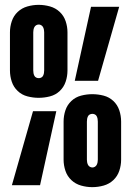

<svg xmlns="http://www.w3.org/2000/svg" viewBox="-20 -763 540 791"><path d="M139 -360Q116 -360 93 -366Q70 -372 53 -388Q36 -404 28.5 -426.5Q21 -449 21 -473V-630Q21 -653 28.5 -675.5Q36 -698 53 -714Q70 -730 93 -736.5Q116 -743 139 -743Q163 -743 186 -736.5Q209 -730 226 -714Q243 -698 250.5 -675.5Q258 -653 258 -630V-473Q258 -449 250.5 -426.5Q243 -404 226 -388Q209 -372 186 -366Q163 -360 139 -360ZM288 -430 355 -735H471L384 -430ZM140 -441Q145 -441 150 -443.5Q155 -446 157.5 -451Q160 -456 161 -461.5Q162 -467 162 -473V-630Q162 -635 161 -640.5Q160 -646 157.5 -651Q155 -656 150 -659Q145 -662 140 -662Q134 -662 129 -659Q124 -656 121.5 -651Q119 -646 118 -640.5Q117 -635 117 -630V-473Q117 -467 118 -461.5Q119 -456 121.5 -451Q124 -446 129 -443.5Q134 -441 140 -441ZM360 8Q337 8 314 1.5Q291 -5 274 -21Q257 -37 249.5 -59.5Q242 -82 242 -105V-262Q242 -286 249.5 -308.5Q257 -331 274 -347Q291 -363 314 -369Q337 -375 360 -375Q384 -375 407 -369Q430 -363 447 -347Q464 -331 471.5 -308.5Q479 -286 479 -262V-105Q479 -82 471.5 -59.5Q464 -37 447 -21Q430 -5 407 1.5Q384 8 360 8ZM29 0 116 -305H212L145 0ZM361 -73Q366 -73 371 -76Q376 -79 378.5 -84Q381 -89 382 -94.5Q383 -100 383 -105V-262Q383 -268 382 -273.5Q381 -279 378.5 -284Q376 -289 371 -291.5Q366 -294 361 -294Q355 -294 350 -291.5Q345 -289 342.5 -284Q340 -279 339 -273.5Q338 -268 338 -262V-105Q338 -100 339 -94.5Q340 -89 342.5 -84Q345 -79 350 -76Q355 -73 361 -73Z"/></svg>

Font: Iosevka Term Curly Extrabold
Style: Regular
Weight: 800
Designer: Belleve Invis
Foundry: Belleve Invis
Version: Version 32.3.0